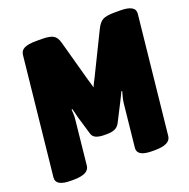

<svg xmlns="http://www.w3.org/2000/svg" viewBox="-126 -822 928 944"><g transform="rotate(-20 338.5 -350.0)"><path d="M87 2Q8 2 12 -42L77 -659Q79 -682 99 -692Q119 -702 161 -702H191Q232 -702 250.5 -691.5Q269 -681 277 -650L335 -439Q338 -428 342 -415.5Q346 -403 349 -391Q353 -403 360 -415.5Q367 -428 372 -439L476 -651Q491 -682 510 -692Q529 -702 571 -702H601Q681 -702 677 -658L612 -41Q608 2 527 2H513Q434 2 438 -42L462 -271Q464 -285 467.5 -299Q471 -313 475 -326L471 -327Q465 -315 459.5 -303Q454 -291 448 -280L400 -186Q390 -167 373.5 -160Q357 -153 334 -153H317Q293 -153 276 -160Q259 -167 254 -186L226 -280Q223 -291 220.5 -303Q218 -315 214 -327L210 -326Q211 -313 211.5 -299Q212 -285 210 -271L186 -41Q182 2 101 2Z"/></g></svg>

Font: Asap Condensed Condensed Black
Style: Italic
Weight: 900
Width: 3
Italic angle: -6°
Designer: Pablo Cosgaya
Foundry: Omnibus-Type
Version: Version 3.001; ttfautohint (v1.8.4.7-5d5b)